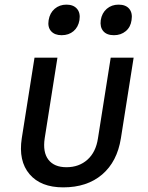

<svg xmlns="http://www.w3.org/2000/svg" viewBox="-20 -799 640 829"><path d="M253 10Q156 10 107.5 -47Q59 -104 74 -202L129 -550H228L173 -202Q164 -142 189 -109.5Q214 -77 267 -77Q321 -77 357.5 -109.5Q394 -142 403 -202L458 -550H557L502 -202Q486 -101 421 -45.5Q356 10 253 10ZM472 -647Q441 -647 426 -664.5Q411 -682 415 -712Q420 -743 441 -761Q462 -779 492 -779Q523 -779 538 -761Q553 -743 548 -712Q544 -682 523 -664.5Q502 -647 472 -647ZM246 -647Q216 -647 200.5 -664.5Q185 -682 190 -712Q195 -743 216 -761Q237 -779 267 -779Q297 -779 312.5 -761Q328 -743 323 -712Q318 -682 297.5 -664.5Q277 -647 246 -647Z"/></svg>

Font: JetBrains Mono NL Medium
Style: Italic
Weight: 500
Italic angle: -9°
Monospace: yes
Designer: Philipp Nurullin, Konstantin Bulenkov
Foundry: JetBrains
Version: Version 2.305; ttfautohint (v1.8.4.7-5d5b)